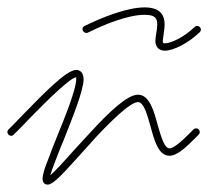

<svg xmlns="http://www.w3.org/2000/svg" viewBox="-30 -468 563 519"><path d="M99 31C115 31 145 -4 185 -48C200 -65 216 -82 231 -99C279 -150 324 -192 343 -192C358 -192 367 -162 377 -126C387 -89 398 -47 428 -47C450 -47 475 -72 499 -96L507 -104C509 -106 510 -108 510 -111C510 -116 506 -121 500 -121C497 -121 495 -120 493 -118L485 -110C461 -86 440 -67 428 -67C415 -67 406 -96 396 -131C386 -168 374 -212 343 -212C314 -212 266 -166 217 -113C201 -96 185 -78 170 -62C142 -30 118 -5 106 6C108 -2 112 -13 117 -26C124 -44 132 -66 142 -89C166 -150 195 -221 196 -253C196 -272 186 -279 176 -279C149 -279 86 -213 36 -162C25 -150 14 -140 5 -130L-7 -118C-9 -116 -10 -114 -10 -111C-10 -106 -6 -101 0 -101C3 -101 5 -102 7 -104L19 -116C28 -125 39 -136 50 -148C100 -199 161 -259 176 -259V-253C175 -225 148 -157 123 -96C114 -73 105 -51 99 -34C90 -12 85 6 85 15C85 25 90 31 99 31ZM416 -331C439 -331 480 -352 510 -381C512 -383 513 -385 513 -388C513 -394 508 -398 503 -398C500 -398 498 -397 496 -395C468 -368 433 -351 416 -351C411 -351 410 -352 410 -357C410 -361 411 -366 412 -373C413 -382 415 -392 415 -402C415 -426 404 -448 361 -448C313 -448 246 -421 199 -398C195 -396 193 -393 193 -389C193 -384 198 -379 203 -379C205 -379 206 -379 208 -380C254 -403 317 -428 361 -428C389 -428 395 -419 395 -402C395 -394 394 -385 392 -376C391 -369 390 -362 390 -357C390 -340 401 -331 416 -331Z"/></svg>

Font: Mistral SingleLine Outline
Style: Regular
Weight: 300
Designer: François Chastanet, Élisa Garzelli, Anais Alves, Morgane Autin
Foundry: institut supérieur des arts et du design Toulouse / isdaT
Version: Version 1.000;Glyphs 3.3 (3337)